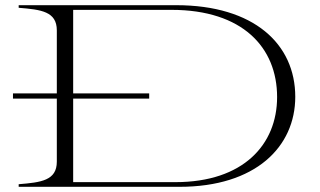

<svg xmlns="http://www.w3.org/2000/svg" viewBox="-20 -720 1234 740"><path d="M30 -360V-340H199V-97C199 -24 138 -17 52 -10V0H672C965 0 1118 -154 1118 -347C1118 -550 959 -700 659 -700H52V-690C138 -683 199 -676 199 -603V-360ZM656 -18H262V-340H555V-360H262V-682H641C915 -682 1048 -537 1048 -346C1048 -163 918 -18 656 -18Z"/></svg>

Font: Sprat Extended Light
Style: Regular
Weight: 300
Width: 9
Designer: Ethan Nakache
Foundry: Collletttivo
Version: Version 2.000;Glyphs 3.2 (3217)